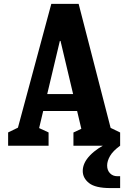

<svg xmlns="http://www.w3.org/2000/svg" viewBox="-20 -750 660 988"><path d="M21.8 -68.5 99.4 -106.2 60.9 -50.8 244 -730H384.7L558.8 -54.8L520.6 -105.9L598.2 -68.2V-0.2H357.9V-68.2L440.6 -106.8L406.2 -54.8L291.4 -539.5H288L171.8 -50.8L147.3 -106.6L230 -68.5V0H21.8ZM175.5 -266H441.2V-178.7H175.5ZM405.8 129.7Q405.8 88.2 443.5 49.2Q481.2 10.2 545.5 -18.7L598.2 -0.2Q561.1 26.7 546.2 52.7Q531.3 78.7 531.3 101.8Q531.3 126.4 546.1 141.6Q560.8 156.8 583.8 156.8H598.2V217.8H547.9Q470.8 217.8 438.3 192.1Q405.8 166.5 405.8 129.7Z"/></svg>

Font: Monaspace Xenon Var ExtraLight
Style: Regular
Weight: 200
Designer: Riley Cran and the Lettermatic Team
Version: Version 1.200 (Monaspace Xenon Var)